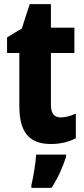

<svg xmlns="http://www.w3.org/2000/svg" viewBox="-20 -683 406 924"><path d="M272 -118C240 -118 225 -138 225 -179V-428H338V-550H225V-663H123L85 -546L14 -503V-428H73V-173C73 -43 123 10 225 10C273 10 311 0 345 -18V-136C319 -125 295 -118 272 -118ZM298 72V61H154C152 101 140 171 131 208V221H228C259 174 281 123 298 72Z"/></svg>

Font: Noto Sans Georgian Condensed ExtraBold
Style: Regular
Weight: 800
Width: 3
Designer: Monotype Design Team, Akaki Razmadze
Foundry: Google LLC
Version: Version 2.005